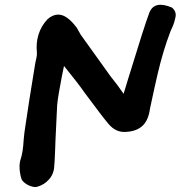

<svg xmlns="http://www.w3.org/2000/svg" viewBox="-20 -702 759 786"><path d="M131 63Q121 65 107 60.5Q93 56 81.5 47Q70 38 67 28Q60 3 60 -20Q60 -37 65 -52Q74 -78 77 -131Q80 -163 83 -180Q90 -227 100 -292.5Q110 -358 124 -441Q125 -446 126 -451.5Q127 -457 129 -464Q132 -479 131 -488Q127 -525 137.5 -560Q148 -595 175 -624Q220 -662 265 -621Q273 -614 280 -606Q287 -598 294 -589Q300 -579 305 -569.5Q310 -560 314 -555L433 -389Q447 -372 460 -354.5Q473 -337 486 -318L503 -374Q537 -485 559 -554Q581 -623 591 -649Q611 -702 684 -671Q704 -654 698 -630Q694 -611 688.5 -597.5Q683 -584 678 -574Q662 -532 649.5 -490.5Q637 -449 625.5 -400Q614 -351 600 -285Q599 -278 596.5 -268.5Q594 -259 592 -245Q584 -204 560 -184Q536 -164 495 -162Q454 -159 424 -195Q408 -214 389 -239Q370 -264 347 -295L326 -323Q313 -342 292 -369Q271 -396 242 -432L233 -388Q226 -351 221 -322Q216 -293 214 -272L208 -147Q207 -137 207 -124.5Q207 -112 206 -96Q205 -80 204.5 -61.5Q204 -43 202 -22Q201 9 181 32Q161 55 131 63Z"/></svg>

Font: Mansalva
Style: Regular
Weight: 400
Designer: Carolina Short
Foundry: Carolina Short
Version: Version 2.112; ttfautohint (v1.8.4.7-5d5b)